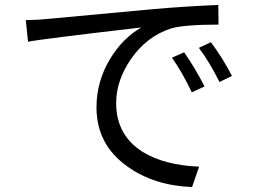

<svg xmlns="http://www.w3.org/2000/svg" viewBox="-20 -732 1040 782"><path d="M730 -519Q775.9 -453.1 813 -379.9L761.2 -356Q721.2 -439.9 680.2 -497.1ZM838.9 -560.1Q886.2 -497.1 924.8 -422.9L874 -397.9Q833 -480 790 -537.1ZM85 -649.9Q137.2 -650.9 172.9 -654.8L604 -694.8Q731.9 -706.1 869.1 -711.9L870.1 -631.8Q731 -631.8 676.8 -616.2Q577.1 -584 513.2 -491.2Q453.1 -403.8 453.1 -312Q453.1 -181.2 562 -112.8Q649.9 -59.1 791 -53.2L762.2 29.8Q607.9 23.9 500 -53.2Q373 -142.1 373 -294.9Q373 -401.9 430.2 -495.1Q480 -576.2 555.2 -620.1Q139.2 -571.8 94.2 -562Z"/></svg>

Font: Black Ops One [rus by aLiNcE]
Style: Regular
Weight: 400
Designer: James Grieshaber
Foundry: James Grieshaber
Version: Version 1.002;May 25, 2024;FontCreator 13.0.0.2680 64-bit